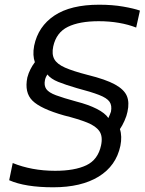

<svg xmlns="http://www.w3.org/2000/svg" viewBox="-20 -785 614 815"><path d="M206 10Q87 10 19 -20L34 -93Q73 -77 118.5 -68.5Q164 -60 214 -60Q297 -60 346.5 -83.5Q396 -107 409 -168Q417 -206 402 -228Q387 -250 349.5 -265Q312 -280 252 -295Q153 -323 118 -357.5Q83 -392 96 -456Q101 -475 109.5 -491.5Q118 -508 128 -521Q123 -535 122 -552.5Q121 -570 125 -591Q142 -673 211 -719Q280 -765 401 -765Q457 -765 503 -757Q549 -749 574 -740L558 -668Q525 -681 484.5 -688Q444 -695 399 -695Q317 -695 268 -671Q219 -647 206 -588Q199 -555 210.5 -534Q222 -513 256 -498Q290 -483 352 -467Q429 -448 468 -426.5Q507 -405 518.5 -377.5Q530 -350 521 -310Q518 -294 508.5 -272.5Q499 -251 489 -237Q494 -222 494.5 -204Q495 -186 491 -166Q473 -81 399 -35.5Q325 10 206 10ZM440 -284Q447 -299 451 -311Q456 -337 445 -353Q434 -369 400.5 -382Q367 -395 306 -411Q258 -425 227 -437.5Q196 -450 181 -469Q178 -464 175.5 -459Q173 -454 171 -446Q166 -422 176.5 -407Q187 -392 218 -380.5Q249 -369 304 -354Q355 -341 390.5 -323Q426 -305 440 -284Z"/></svg>

Font: Kanit Light
Style: Italic
Weight: 300
Italic angle: -12°
Designer: Katatrad Team
Foundry: CadsonDemak
Version: Version 2.000; ttfautohint (v1.8.3)